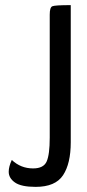

<svg xmlns="http://www.w3.org/2000/svg" viewBox="-20 -720 340 749"><path d="M174 -183V-663Q174 -691 184 -695.5Q194 -700 256 -700V-165Q256 -82 226 -36.5Q196 9 119 9Q63 9 38.5 -8Q14 -25 14 -50Q14 -70 26 -96Q61 -63 109 -63Q150 -63 162 -90Q174 -117 174 -183Z"/></svg>

Font: YanoneKaffeesatzRR
Style: Regular
Weight: 400
Designer: Yanone (Cyrillic: Daniel Pouzeot & Huerta Tipografica)
Foundry: Yanone
Version: Version 1.100;PS 001.100;hotconv 1.0.70;makeotf.lib2.5.58329